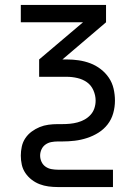

<svg xmlns="http://www.w3.org/2000/svg" viewBox="-20 -540 540 775"><path d="M213 215Q194 215 175.5 212.5Q157 210 140 203.5Q123 197 108 185.5Q93 174 82.5 158.5Q72 143 68 125Q64 107 64 88Q64 70 68 51.5Q72 33 82.5 17.5Q93 2 108 -9Q123 -20 140 -27Q157 -34 175.5 -36.5Q194 -39 213 -39H231Q247 -39 262.5 -40.5Q278 -42 293 -46Q308 -50 321.5 -57.5Q335 -65 345.5 -76.5Q356 -88 361 -103Q366 -118 366 -134Q366 -134 366 -134Q366 -134 366 -134Q366 -155 357 -175.5Q348 -196 331 -208Q314 -220 292.5 -225Q271 -230 250 -230H138V-300L315 -450H64V-520H408V-450L232 -300H250Q274 -300 298 -296.5Q322 -293 344.5 -284.5Q367 -276 386.5 -261Q406 -246 419.5 -226Q433 -206 438.5 -182Q444 -158 444 -134H405H444Q444 -134 444 -134Q444 -134 444 -134Q444 -108 437 -83Q430 -58 414.5 -38Q399 -18 377.5 -4.5Q356 9 331.5 17Q307 25 282 28Q257 31 231 31H213Q200 31 187 33.5Q174 36 163.5 43.5Q153 51 147.5 63Q142 75 142 88Q142 101 147.5 113Q153 125 163.5 132.5Q174 140 187 142.5Q200 145 213 145H436V215Z"/></svg>

Font: Zed Mono
Style: Regular
Weight: 400
Monospace: yes
Designer: Belleve Invis
Foundry: Belleve Invis
Version: Version 1.0.0; ttfautohint (v1.8.4)